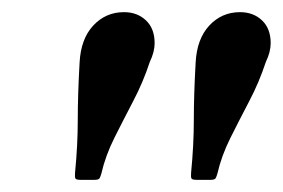

<svg xmlns="http://www.w3.org/2000/svg" viewBox="-20 -781 466 316"><path d="M226.5 -679Q215.5 -645.5 199.2 -614.5Q183 -583.5 168.2 -554Q153.5 -524.5 147 -496Q145.5 -490.5 144 -487.8Q142.5 -485 135.5 -485H112.5Q105 -485 104 -487.5Q103 -490 103.5 -496.5Q108 -542.5 108 -583.8Q108 -625 111 -678Q113 -717 133.5 -739Q154 -761 184 -761Q206 -761 220.2 -747.5Q234.5 -734 234.5 -710Q234.5 -695.5 226.5 -679ZM417.5 -679Q406.5 -645.5 390.2 -614.5Q374 -583.5 359.2 -554Q344.5 -524.5 338 -496Q336.5 -490.5 335 -487.8Q333.5 -485 326.5 -485H303.5Q296 -485 295 -487.5Q294 -490 294.5 -496.5Q299 -542.5 299 -583.8Q299 -625 302 -678Q304 -717 324.5 -739Q345 -761 375 -761Q397 -761 411.2 -747.5Q425.5 -734 425.5 -710Q425.5 -695.5 417.5 -679Z"/></svg>

Font: Besley* Medium
Style: Italic
Weight: 500
Italic angle: -13°
Designer: Owen Earl
Foundry: indestructible type*
Version: Version 3.000; ttfautohint (v1.8.3)